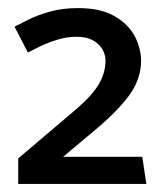

<svg xmlns="http://www.w3.org/2000/svg" viewBox="-20 -791 402 475"><path d="M173 -771Q134 -771 102.5 -762Q71 -753 49.5 -742Q28 -731 16 -725L49 -661Q60 -667 78.5 -676Q97 -685 121 -692.5Q145 -700 169 -700Q194 -700 209.5 -691.5Q225 -683 233 -669.5Q241 -656 241 -641Q241 -612 225.5 -584.5Q210 -557 171 -523L25 -399V-336H342L332 -403H136L222 -475Q277 -522 303 -560Q329 -598 329 -641Q329 -671 313.5 -701Q298 -731 263.5 -751Q229 -771 173 -771Z"/></svg>

Font: Catamaran Thin Medium
Style: Regular
Weight: 500
Version: Version 2.000